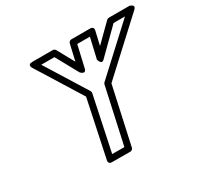

<svg xmlns="http://www.w3.org/2000/svg" viewBox="-183 -1120 1437 1379"><g transform="rotate(-30 535.0 -430.5)"><path d="M503.4 -25.1 402.5 -25.6 497.5 -476.3C498.9 -482.7 497 -490.2 494.3 -494.6L282 -835.7H391.2L493 -650.7C493 -650.7 528.4 -610 539.3 -657.1L580.5 -835.7H685.4L646.7 -668.4C646.7 -668.4 658.1 -614.8 688.7 -645L881.7 -835.7H976.4L612.3 -499.8C608.5 -496.3 605.7 -490.9 604.8 -486.8ZM523.4 25C534.7 25.1 545.4 16.9 547.9 5.4L652 -468.4L1057.3 -842.3C1093 -875.2 1040.4 -885.7 1040.4 -885.7H871.5C866 -885.7 858.7 -883.2 853.9 -878.5L714.8 -741.1L741.2 -855.1C747.8 -883.7 722.9 -885.7 716.8 -885.7H560.6C549.9 -885.7 538.9 -877.9 536.3 -866.3L505.3 -732.1L427.9 -872.8C424 -879.8 415.3 -885.7 406 -885.7H237C189.1 -885.7 215.8 -847.5 215.8 -847.5L446.5 -476.7L347.2 -5.9C341.4 21.8 364.9 24.2 371.5 24.2Z"/></g></svg>

Font: Stormning Aesir
Style: Bold
Weight: 400
Designer: Robert Jablonski, Mew Too
Foundry: Cannot Into Space Fonts
Version: Version 0.90